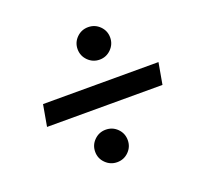

<svg xmlns="http://www.w3.org/2000/svg" viewBox="-101 -727 788 763"><g transform="rotate(-20 293.0 -346.0)"><path d="M56.2 -300.8 72.3 -391.6H560.5L544.4 -300.8ZM271 -73.7Q242.7 -73.7 222.4 -93.8Q202.1 -113.8 202.1 -142.1Q202.1 -170.9 222.4 -190.9Q242.7 -210.9 271 -210.9Q299.8 -210.9 319.8 -190.9Q339.8 -170.9 339.8 -142.1Q339.8 -113.8 319.8 -93.8Q299.8 -73.7 271 -73.7ZM344.7 -480.5Q316.4 -480.5 296.1 -500.7Q275.9 -521 275.9 -549.3Q275.9 -577.6 296.1 -597.7Q316.4 -617.7 344.7 -617.7Q373.5 -617.7 393.6 -597.7Q413.6 -577.6 413.6 -549.3Q413.6 -521 393.3 -500.7Q373 -480.5 344.7 -480.5Z"/></g></svg>

Font: Cascadia Code
Style: Italic
Weight: 400
Italic angle: -10°
Designer: Aaron Bell
Foundry: Saja Typeworks
Version: Version 2407.024